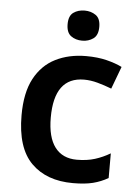

<svg xmlns="http://www.w3.org/2000/svg" viewBox="-54 -793 609 845"><g transform="rotate(5 250.5 -370.5)"><path d="M300 10Q183 10 116 -57Q49 -124 49 -268Q49 -368 82.5 -430.5Q116 -493 175 -522.5Q234 -552 310 -552Q361 -552 401 -542Q441 -532 469 -518L432 -419Q401 -431 370 -439.5Q339 -448 310 -448Q178 -448 178 -269Q178 -182 211.5 -138Q245 -94 308 -94Q353 -94 388 -105Q423 -116 455 -135V-26Q424 -8 388.5 1Q353 10 300 10ZM286 -751Q314 -751 335 -736.5Q356 -722 356 -685Q356 -648 335 -633Q314 -618 286 -618Q257 -618 236.5 -633Q216 -648 216 -685Q216 -722 236.5 -736.5Q257 -751 286 -751Z"/></g></svg>

Font: Noto Sans Gurmukhi UI SemiBold
Style: Regular
Weight: 600
Designer: Jelle Bosma - Monotype Design Team
Foundry: Monotype Imaging Inc.
Version: Version 2.004; ttfautohint (v1.8.4.7-5d5b)